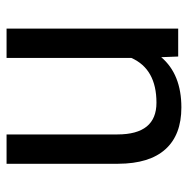

<svg xmlns="http://www.w3.org/2000/svg" viewBox="-14 -554 578 591"><g transform="rotate(-90 275.5 -259.0)"><path d="M394.5 -52.2 396.5 0H482.4V-528.3H392.1V-144C369.3 -92.6 323.4 -66.9 254.4 -66.9C189.3 -66.9 156.7 -106.9 156.7 -187V-528.3H66.4V-184.6C66.7 -120.4 81.6 -72 111.1 -39.3C140.5 -6.6 183.4 9.8 239.7 9.8C307.8 9.8 359.4 -10.9 394.5 -52.2Z"/></g></svg>

Font: Roboto1
Style: rg
Weight: 400
Designer: Google
Version: Version 2.137; 2017